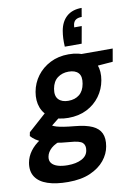

<svg xmlns="http://www.w3.org/2000/svg" viewBox="-142 -874 846 1176"><g transform="rotate(-10 280.5 -286.0)"><path d="M185 232Q109.3 232 57.7 214.5Q6 197 -17.3 161.6Q-40.6 126.2 -31.6 73.8Q-24.8 36.4 -1.4 4.5Q21.9 -27.5 61.6 -53.1Q101.2 -78.7 155.4 -96.9L201.1 -30.1Q147.7 -15.1 122.5 7.7Q97.3 30.6 92.3 58.7Q88 82.9 100.6 98.8Q113.2 114.6 138.8 122.4Q164.5 130.2 200 130.2Q252.7 130.2 287.1 112.3Q321.6 94.4 326.8 60.4Q332.4 30.1 315.4 13.3Q298.3 -3.4 237.2 -7.4Q184.4 -11.4 144.9 -19Q105.4 -26.6 77.4 -37Q49.3 -47.3 30.9 -60.2Q12.5 -73.1 1.7 -86.1L6.1 -109.1L133.4 -222.9L230.7 -192.2L76.2 -69.2L127.2 -138.8Q136.2 -132 146.1 -126.2Q156 -120.3 172.2 -115.4Q188.4 -110.5 215.5 -106.1Q242.6 -101.7 285.8 -97.7Q351.9 -91.5 391.1 -73.7Q430.3 -55.9 445.1 -23.5Q459.8 8.8 451.2 57.4Q443.7 102.9 411.5 142.7Q379.3 182.4 323.1 207.2Q266.8 232 185 232ZM254 -154.6Q190 -154.6 148.4 -180Q106.7 -205.4 90.2 -248.8Q73.8 -292.1 83.3 -346.3Q92.9 -400.5 125.1 -443.7Q157.3 -486.8 207.7 -512.4Q258.2 -538 321.8 -538Q387.4 -538 428.3 -512.4Q469.3 -486.8 485.7 -443.7Q502.1 -400.5 492.5 -346.3Q482.9 -292.1 451.2 -248.8Q419.6 -205.4 369.6 -180Q319.6 -154.6 254 -154.6ZM272.5 -257.6Q313.8 -257.6 340.9 -279.5Q368.1 -301.4 375.7 -345.7Q383.8 -390.7 364.2 -412Q344.7 -433.4 303.3 -433.4Q263.8 -433.4 235 -412Q206.2 -390.7 198.1 -345.7Q190.4 -301.4 211.3 -279.5Q232.1 -257.6 272.5 -257.6ZM391.9 -431 386.9 -526H594.7L580.7 -446ZM450.5 -804 441.2 -749.3Q417.9 -749.3 404.6 -740.4Q391.3 -731.5 387.3 -712.5L384.9 -694.4H431.8L412.7 -588H307.7Q306.1 -617.5 307.2 -639.9Q308.2 -662.4 312.2 -686.1Q322.4 -742.8 357.4 -773.4Q392.4 -804 450.5 -804Z"/></g></svg>

Font: DM Sans 9pt
Style: Italic
Weight: 400
Italic angle: -10°
Designer: Colophon Foundry, Jonny Pinhorn
Foundry: Colophon Foundry
Version: Version 4.004